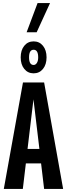

<svg xmlns="http://www.w3.org/2000/svg" viewBox="-20 -1242 440 1262"><path d="M270 -700 395 0H270L250 -168H150L130 0H5L131 -700ZM262.5 -789Q239 -760 201 -760Q163 -760 139.5 -789Q116 -818 116 -865Q116 -912 139.5 -941Q163 -970 201 -970Q239 -970 262.5 -941Q286 -912 286 -865Q286 -818 262.5 -789ZM201 -815Q214 -815 222.5 -828.5Q231 -842 231 -865Q231 -915 201 -915Q171 -915 171 -865Q171 -815 201 -815ZM155 -1030 227 -1222H309L221 -1030ZM161 -263H239L200 -589Z"/></svg>

Font: Gully ECD Medium
Style: Regular
Weight: 500
Width: 2
Designer: jaikishan Patel
Foundry: MagicType
Version: Version 1.000;Glyphs 3.2 (3242)